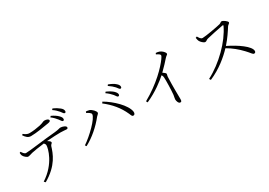

<svg xmlns="http://www.w3.org/2000/svg" viewBox="17 -1762 3897 2779"><g transform="rotate(-30 1965.0 -372.5)"><path d="M842 -627C863 -601 872 -578 887 -577C900 -576 909 -585 909 -599C910 -620 900 -637 876 -661C853 -685 817 -709 770 -731L754 -714C796 -683 821 -653 842 -627ZM919 -713C940 -688 949 -664 966 -663C979 -662 987 -670 987 -686C987 -706 978 -726 951 -748C927 -768 893 -790 845 -811L830 -793C873 -764 896 -739 919 -713ZM681 -656C713 -661 724 -670 724 -683C724 -704 693 -718 655 -718C633 -718 620 -701 559 -688C507 -677 439 -667 381 -667C348 -667 324 -679 287 -708L271 -694C303 -646 331 -619 379 -619C468 -619 604 -643 681 -656ZM227 66C471 -74 526 -244 558 -347C566 -373 590 -376 590 -394C590 -409 567 -426 542 -441C638 -449 728 -452 772 -452C819 -452 854 -446 869 -446C890 -446 895 -455 895 -468C895 -494 839 -514 804 -514C787 -514 773 -503 702 -496C507 -480 262 -443 193 -443C169 -443 149 -471 131 -499L113 -491C114 -471 115 -457 120 -446C130 -419 174 -381 195 -382C216 -383 241 -393 271 -401C300 -408 397 -424 484 -434C498 -419 504 -407 504 -392C504 -344 452 -114 206 44Z M1712 -535C1733 -509 1742 -485 1757 -485C1771 -485 1779 -493 1779 -508C1779 -528 1768 -545 1743 -570C1720 -592 1682 -615 1633 -637L1619 -619C1661 -590 1690 -560 1712 -535ZM1794 -615C1815 -591 1826 -566 1841 -566C1854 -566 1862 -574 1862 -590C1862 -609 1851 -629 1824 -651C1802 -672 1764 -692 1714 -711L1701 -693C1744 -664 1770 -641 1794 -615ZM1234 -511C1258 -499 1303 -474 1303 -452C1303 -382 1108 -194 985 -113L1000 -91C1130 -159 1254 -269 1346 -385C1364 -406 1383 -414 1383 -431C1383 -458 1334 -509 1298 -522C1278 -529 1256 -529 1243 -531ZM1810 -135C1828 -135 1843 -152 1839 -185C1822 -301 1657 -457 1521 -535L1505 -514C1623 -422 1709 -321 1768 -189C1784 -151 1788 -134 1810 -135Z M2533 -740C2579 -717 2593 -705 2593 -690C2593 -682 2585 -666 2566 -640C2497 -545 2331 -369 2070 -223L2083 -198C2257 -274 2391 -382 2452 -437C2465 -421 2468 -410 2469 -391C2473 -347 2468 -168 2461 -106C2457 -73 2449 -54 2449 -36C2449 -7 2464 40 2493 40C2511 40 2518 32 2518 -4C2518 -66 2513 -221 2520 -369C2521 -393 2529 -406 2529 -417C2529 -430 2507 -447 2481 -464C2548 -529 2597 -583 2633 -624C2661 -655 2677 -653 2677 -670C2677 -694 2636 -735 2601 -748C2582 -756 2563 -757 2542 -759Z M3152 -659C3155 -631 3162 -611 3167 -600C3179 -577 3218 -537 3243 -537C3266 -537 3269 -554 3300 -562C3355 -575 3497 -607 3575 -620C3586 -622 3592 -620 3587 -607C3491 -401 3258 -169 3022 -47L3038 -22C3218 -99 3356 -216 3449 -314C3537 -263 3607 -206 3678 -131C3736 -71 3748 -38 3772 -38C3791 -38 3799 -51 3799 -68C3799 -145 3632 -261 3472 -339C3547 -422 3607 -515 3641 -569C3654 -590 3681 -596 3681 -614C3681 -634 3621 -680 3594 -680C3580 -680 3570 -664 3550 -658C3493 -643 3291 -607 3239 -607C3206 -607 3190 -645 3175 -668Z"/></g></svg>

Font: Noto Serif CJK HK Light
Style: Regular
Weight: 300
Designer: Ryoko NISHIZUKA 西塚涼子 (kana & ideographs); Frank Grießhammer (Latin, Greek & Cyrillic); Wenlong ZHANG 张文龙 (bopomofo); San
Foundry: Adobe
Version: Version 2.001;hotconv 1.1.0;makeotfexe 2.6.0